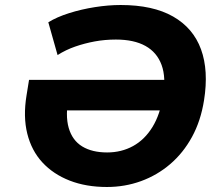

<svg xmlns="http://www.w3.org/2000/svg" viewBox="-20 -736 893 767"><path d="M407 11Q324 11 258.5 -14.5Q193 -40 149.5 -87Q106 -134 89 -202Q72 -270 86 -355L96 -417H713L694 -295H193L255 -352Q240 -275 254.5 -225Q269 -175 308.5 -151Q348 -127 408 -127Q465 -127 511.5 -152.5Q558 -178 589 -228.5Q620 -279 631 -352Q644 -426 625.5 -476.5Q607 -527 561 -552.5Q515 -578 443 -578Q399 -578 358.5 -570.5Q318 -563 280.5 -550Q243 -537 210 -516L173 -647Q207 -668 256 -683.5Q305 -699 359 -707.5Q413 -716 462 -716Q591 -716 671.5 -670Q752 -624 783 -539Q814 -454 795 -335Q782 -253 747 -189Q712 -125 660 -80.5Q608 -36 543.5 -12.5Q479 11 407 11Z"/></svg>

Font: Nunito Sans 6pt ExtraBold
Style: Italic
Weight: 800
Italic angle: -9°
Version: Version 3.101;gftools[0.9.27]